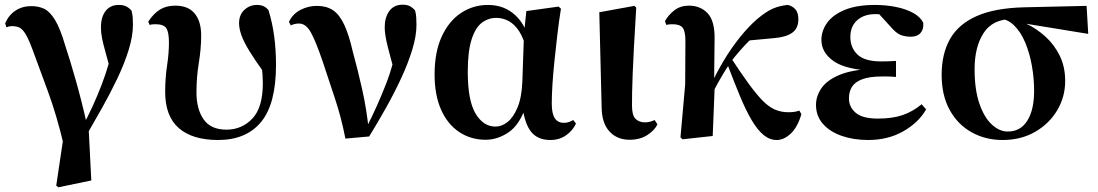

<svg xmlns="http://www.w3.org/2000/svg" viewBox="-20 -578 4668 816"><path d="M219 211 256 -38 254 51Q221 -90 181.5 -195.5Q142 -301 118 -368Q101 -413 88.5 -433.5Q76 -454 63 -460.5Q50 -467 30 -467Q19 -467 7 -462L2 -479Q17 -514 46 -533Q75 -552 113 -552Q144 -552 168 -540.5Q192 -529 214 -493Q236 -457 257 -385Q277 -325 302 -237Q327 -149 349 -51L356 -48L368 189L228 218ZM345 1 323 -26Q351 -77 372.5 -124Q394 -171 411.5 -216.5Q429 -262 442.5 -309Q456 -356 466 -407L458 -247Q440 -315 429 -354Q418 -393 413.5 -416.5Q409 -440 409 -461Q409 -506 429 -531.5Q449 -557 484 -557Q503 -557 515 -551.5Q527 -546 539 -533Q543 -517 544 -504Q545 -491 545 -472Q545 -425 527 -366.5Q509 -308 479 -245Q449 -182 413.5 -119Q378 -56 345 1Z M907 17Q798 17 740 -33.5Q682 -84 682 -187Q682 -247 690 -299Q698 -351 698 -397Q698 -442 686.5 -458.5Q675 -475 642 -475Q635 -475 628.5 -474.5Q622 -474 616 -472L610 -486Q633 -521 660 -537.5Q687 -554 725 -554Q780 -554 807.5 -520.5Q835 -487 835 -427Q835 -372 825 -311Q815 -250 815 -185Q815 -114 845.5 -70.5Q876 -27 942 -27Q1008 -27 1052.5 -74Q1097 -121 1097 -224Q1097 -255 1093 -291.5Q1089 -328 1083 -360H1103L1105 -265Q1064 -322 1040 -361Q1016 -400 1006 -428.5Q996 -457 996 -479Q996 -515 1018.5 -536Q1041 -557 1072 -557Q1089 -557 1100.5 -551.5Q1112 -546 1121 -535Q1137 -484 1145 -426Q1153 -368 1153 -302Q1153 -136 1089.5 -59.5Q1026 17 907 17Z M1448 11Q1430 -81 1403 -161Q1376 -241 1352 -315Q1322 -403 1301 -440.5Q1280 -478 1251 -478Q1232 -478 1216 -470L1208 -485Q1224 -519 1257 -536Q1290 -553 1327 -553Q1367 -553 1394.5 -535Q1422 -517 1442.5 -474Q1463 -431 1480 -356Q1500 -284 1519.5 -197Q1539 -110 1548 -17H1529L1536 -33Q1562 -84 1582.5 -130Q1603 -176 1620.5 -221Q1638 -266 1651 -313.5Q1664 -361 1674 -413L1664 -246Q1642 -324 1628.5 -377Q1615 -430 1615 -462Q1615 -504 1634.5 -531Q1654 -558 1691 -558Q1709 -558 1720.5 -552.5Q1732 -547 1744 -534Q1748 -519 1749 -505Q1750 -491 1750 -472Q1750 -425 1732 -366.5Q1714 -308 1684.5 -244.5Q1655 -181 1619.5 -118Q1584 -55 1549 2Z M2044 16Q1981 16 1931.5 -17Q1882 -50 1854.5 -112Q1827 -174 1827 -262Q1827 -357 1857.5 -423Q1888 -489 1939.5 -523Q1991 -557 2054 -557Q2124 -557 2171.5 -512Q2219 -467 2232 -388H2239L2218 -364Q2206 -415 2186.5 -445Q2167 -475 2142 -488.5Q2117 -502 2089 -502Q2055 -502 2027.5 -481Q2000 -460 1984 -409.5Q1968 -359 1968 -273Q1968 -151 2001 -95.5Q2034 -40 2086 -40Q2112 -40 2136.5 -59Q2161 -78 2179 -120Q2197 -162 2200 -231L2207 -435L2217 -531L2354 -550L2364 -541Q2355 -485 2348.5 -428.5Q2342 -372 2336.5 -319.5Q2331 -267 2328 -220.5Q2325 -174 2325 -138Q2325 -95 2338 -75.5Q2351 -56 2376 -56Q2389 -56 2398.5 -59.5Q2408 -63 2416 -68L2428 -53Q2415 -24 2386.5 -3.5Q2358 17 2319 17Q2266 17 2238 -17Q2210 -51 2200 -127L2216 -129Q2189 -48 2142 -16Q2095 16 2044 16Z M2656 16Q2603 16 2570.5 -19Q2538 -54 2537 -121L2527 -526L2676 -553L2684 -546Q2678 -450 2674.5 -382Q2671 -314 2669 -267Q2667 -220 2666.5 -187Q2666 -154 2666 -129Q2666 -87 2681.5 -72.5Q2697 -58 2720 -58Q2734 -58 2744 -61Q2754 -64 2762 -68L2774 -50Q2764 -26 2732.5 -5Q2701 16 2656 16Z M2881 14 2872 6 2892 -219 2893 -403Q2893 -446 2881 -460.5Q2869 -475 2839 -475Q2832 -475 2825.5 -474.5Q2819 -474 2812 -472L2806 -488Q2821 -515 2846.5 -534.5Q2872 -554 2908 -554Q2957 -554 2987.5 -521.5Q3018 -489 3017 -413Q3017 -368 3016 -321.5Q3015 -275 3015 -229L3018 -225Q3016 -167 3013.5 -112Q3011 -57 3009 0ZM3002 -168 2985 -187H2989L2999 -212Q3024 -267 3056 -320.5Q3088 -374 3125 -420Q3162 -466 3198 -497Q3236 -529 3265 -541.5Q3294 -554 3328 -557Q3347 -553 3360 -539Q3373 -525 3373 -496Q3373 -457 3346.5 -438.5Q3320 -420 3270 -416L3152 -405L3240 -471Q3202 -442 3163.5 -404Q3125 -366 3085 -314L3081 -307Q3066 -285 3054 -265Q3042 -245 3029.5 -222.5Q3017 -200 3002 -168ZM3281 17Q3251 17 3225 -4.5Q3199 -26 3174.5 -67.5Q3150 -109 3124.5 -170.5Q3099 -232 3069 -311L3088 -330Q3128 -269 3159.5 -225.5Q3191 -182 3217.5 -154Q3244 -126 3271 -113.5Q3298 -101 3330 -101Q3347 -101 3358 -103Q3369 -105 3377 -108L3386 -93Q3370 -38 3341 -10.5Q3312 17 3281 17Z M3670 17Q3608 17 3557.5 -0.5Q3507 -18 3477.5 -51.5Q3448 -85 3448 -132Q3448 -169 3471 -203Q3494 -237 3547.5 -259.5Q3601 -282 3692 -286V-277Q3574 -282 3522.5 -318.5Q3471 -355 3471 -408Q3471 -448 3496 -482Q3521 -516 3571.5 -536.5Q3622 -557 3699 -557Q3745 -557 3787.5 -548.5Q3830 -540 3861 -523Q3892 -506 3904 -481Q3906 -453 3892 -437.5Q3878 -422 3851 -422Q3828 -422 3808.5 -429Q3789 -436 3761 -469L3697 -539L3759 -541L3785 -514Q3757 -516 3737.5 -517Q3718 -518 3701 -518Q3652 -518 3623 -492Q3594 -466 3594 -421Q3594 -375 3624.5 -346Q3655 -317 3725 -317Q3740 -317 3754.5 -317.5Q3769 -318 3788 -319V-251Q3764 -253 3751.5 -253Q3739 -253 3729 -253Q3675 -253 3644 -241Q3613 -229 3600.5 -208.5Q3588 -188 3588 -160Q3588 -123 3617 -98.5Q3646 -74 3711 -74Q3773 -74 3816.5 -89Q3860 -104 3897 -135L3916 -113Q3884 -57 3819 -20Q3754 17 3670 17Z M4241 17Q4168 17 4109 -16Q4050 -49 4016 -111Q3982 -173 3982 -260Q3982 -349 4017.5 -412Q4053 -475 4130.5 -509.5Q4208 -544 4334 -547L4598 -553L4605 -434L4311 -482L4282 -497Q4199 -497 4160.5 -438Q4122 -379 4122 -284Q4122 -198 4142 -139Q4162 -80 4194.5 -49.5Q4227 -19 4263 -19Q4317 -19 4346 -65Q4375 -111 4375 -192Q4375 -245 4365.5 -298.5Q4356 -352 4337.5 -396.5Q4319 -441 4291 -469Q4263 -497 4227 -499L4250 -508Q4295 -499 4340 -478Q4385 -457 4423 -422.5Q4461 -388 4484 -341Q4507 -294 4507 -234Q4507 -166 4473 -109Q4439 -52 4379 -17.5Q4319 17 4241 17Z"/></svg>

Font: Noto Serif TC ExtraBold
Style: Regular
Weight: 800
Designer: Ryoko NISHIZUKA 西塚涼子 (kana & ideographs); Frank Grießhammer (Latin, Greek & Cyrillic); Wenlong ZHANG 张文龙 (bopomofo); San
Foundry: Adobe
Version: Version 2.002-H1;hotconv 1.1.0;makeotfexe 2.6.0